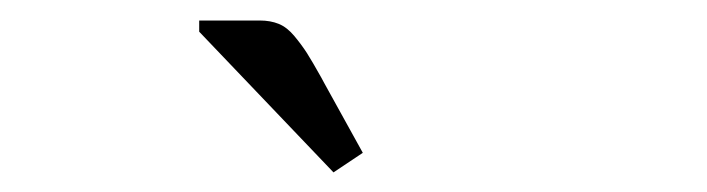

<svg xmlns="http://www.w3.org/2000/svg" viewBox="-20 -812 707 192"><path d="M179.2 -780.3V-791.5H239.7Q250.5 -791.5 258.8 -788.1Q267.1 -784.7 274.4 -775.9Q281.7 -767.1 286.9 -759Q292 -751 301.3 -734.4Q303.2 -731 304.2 -729L342.8 -659.2L313.5 -639.6Z"/></svg>

Font: Resagnicto
Style: Regular
Weight: 500
Version: Version 0.9991